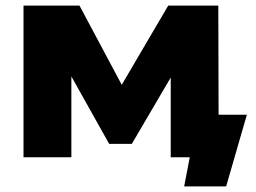

<svg xmlns="http://www.w3.org/2000/svg" viewBox="-20 -562 915 686"><path d="M862 -152 788 104H638L658 0H590V-285L451 -48H370L235 -289V0H64V-542H264L415 -259L581 -542H760L761 -152Z"/></svg>

Font: CMG Sans ExtraBold
Style: Regular
Weight: 800
Designer: Julieta Ulanovsky
Foundry: Julieta Ulanovsky
Version: Version 7.200